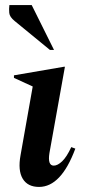

<svg xmlns="http://www.w3.org/2000/svg" viewBox="-20 -727 337 757"><path d="M134 10Q89 10 69.5 -22.5Q50 -55 61 -115L109 -386L35 -420V-430L233 -464H236L175 -124Q167 -74 192 -74Q207 -74 225 -91Q243 -108 261 -147L277 -141Q221 10 134 10ZM177 -530 38 -644Q18 -660 16.5 -676Q15 -692 17 -707H105L193 -530Z"/></svg>

Font: Spectral SemiBold
Style: Italic
Weight: 600
Italic angle: -10°
Designer: Jean-Baptiste Levee
Foundry: Production Type
Version: Version 2.001